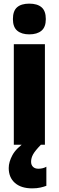

<svg xmlns="http://www.w3.org/2000/svg" viewBox="-20 -889 323 1056"><path d="M141 -869Q185 -869 208.5 -849Q232 -829 232 -784Q232 -740 208 -720Q184 -700 141 -700Q99 -700 75 -720Q51 -740 51 -784Q51 -829 74 -849Q97 -869 141 -869ZM227 -646V-93H56V-646ZM151 1Q151 18 161.5 28.5Q172 39 191 39Q204 39 215.5 36Q227 33 235 28V133Q222 138 202.5 142.5Q183 147 157 147Q96 147 62 117Q28 87 28 35Q28 2 48.5 -36Q69 -74 125 -112L205 -93Q173 -60 162 -40Q151 -20 151 1Z"/></svg>

Font: Noto Sans Kannada UI Condensed Black
Style: Regular
Weight: 900
Width: 3
Designer: Jelle Bosma - Monotype Design Team
Foundry: Monotype Imaging Inc.
Version: Version 2.005; ttfautohint (v1.8.4.7-5d5b)